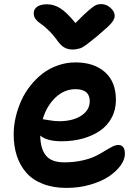

<svg xmlns="http://www.w3.org/2000/svg" viewBox="-20 -897 665 939"><path d="M475.1 -877Q500 -877 520.5 -858.6Q541 -840.3 541 -819.8Q541 -804.2 525.9 -785.4Q510.7 -766.6 455.1 -720.2Q447.3 -713.9 429.7 -699.7Q412.1 -685.5 407.2 -681.9Q402.3 -678.2 390.6 -670.4Q378.9 -662.6 372.6 -660.9Q366.2 -659.2 356.2 -657Q346.2 -654.8 335 -654.8Q310.1 -654.8 291.7 -666.5Q273.4 -678.2 254.9 -706.1Q234.9 -732.9 212.4 -753.7Q189.9 -774.4 176.5 -783Q163.1 -791.5 154.1 -803.7Q145 -815.9 145 -832Q145 -852.5 162.1 -864.3Q179.2 -876 210 -876Q243.7 -876 274.9 -856.4Q306.2 -836.9 349.1 -784.2Q390.6 -827.1 415.3 -847.7Q439.9 -868.2 450.4 -872.6Q460.9 -877 475.1 -877ZM306.2 22Q240.2 22 189.9 2.4Q139.6 -17.1 108.6 -52.5Q77.6 -87.9 62.3 -135Q46.9 -182.1 46.9 -240.2Q46.9 -281.2 56.6 -323.5Q66.4 -365.7 84 -404.8Q101.6 -443.8 128.7 -478Q155.8 -512.2 188.5 -537.4Q221.2 -562.5 262.7 -577.1Q304.2 -591.8 349.1 -591.8Q439.5 -591.8 493.2 -544.4Q546.9 -497.1 546.9 -408.2Q546.9 -359.4 525.4 -320.1Q503.9 -280.8 467.3 -256.3Q430.7 -231.9 383.3 -219Q335.9 -206.1 282.2 -206.1Q209.5 -206.1 176.8 -233.9Q177.7 -169.4 204.8 -136.2Q231.9 -103 293.9 -103Q340.8 -103 380.6 -111.8Q420.4 -120.6 445.8 -133.1Q471.2 -145.5 491.2 -158Q511.2 -170.4 528.1 -179.2Q544.9 -188 558.1 -188Q590.8 -188 590.8 -145Q590.8 -116.2 569.1 -86.7Q547.4 -57.1 510.7 -33Q474.1 -8.8 419.9 6.6Q365.7 22 306.2 22ZM349.1 -460.9Q293.9 -460.9 250.7 -419.4Q207.5 -377.9 189 -314Q193.4 -314 219.7 -309.1Q246.1 -304.2 269 -304.2Q335.9 -304.2 377.4 -331.3Q418.9 -358.4 418.9 -401.9Q418.9 -460.9 349.1 -460.9Z"/></svg>

Font: Shantell Sans Irregular Bouncy
Style: Regular
Weight: 600
Designer: Stephen Nixon, Anya Danilova, Shantell Martin
Foundry: Arrow Type
Version: Version 1.006;[9816181b4]